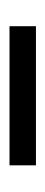

<svg xmlns="http://www.w3.org/2000/svg" viewBox="138 -850 97 414"><g transform="rotate(90 187.0 -643.5)"><path d="M37 -615V-672H337V-615Z"/></g></svg>

Font: Cambo
Style: Regular
Weight: 400
Designer: Carolina Giovagnoli, Andres Torresi
Foundry: Carolina Giovagnoli, Andres Torresi
Version: Version 2.001